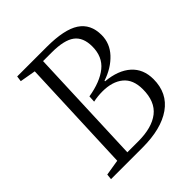

<svg xmlns="http://www.w3.org/2000/svg" viewBox="-192 -845 981 981"><g transform="rotate(-45 298.5 -355.0)"><path d="M539 -555Q539 -494 496 -448Q453 -402 384 -379V-375Q471 -367 519 -324Q567 -281 567 -208Q567 -107 491 -53.5Q415 0 279 0H52L55 -30L141 -44L166 -665L80 -680L84 -710H297Q424 -710 481.5 -672Q539 -634 539 -555ZM273 -377Q364 -392 414 -432.5Q464 -473 464 -547Q464 -613 424.5 -642.5Q385 -672 296 -672H233L208 -38H287Q386 -38 439 -79.5Q492 -121 492 -210Q492 -280 450.5 -314Q409 -348 338 -348Q304 -348 271 -341Z"/></g></svg>

Font: Literata 36pt Light
Style: Italic
Weight: 300
Italic angle: -2°
Designer: Latin by Veronika Burian and Jose Scaglione. Greek by Irene Vlachou. Cyrillic by Vera Evstafieva
Foundry: TypeTogether
Version: Version 3.002